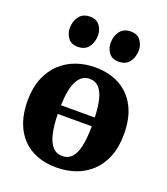

<svg xmlns="http://www.w3.org/2000/svg" viewBox="-149 -920 902 1036"><g transform="rotate(20 302.0 -402.0)"><path d="M294.5 11Q232.5 11 183 -8Q133.5 -27 98.8 -63.5Q64 -100 45.2 -153.2Q26.5 -206.5 26.5 -274.5Q26.5 -349.5 49.2 -405Q72 -460.5 111.5 -497Q151 -533.5 201.5 -551.2Q252 -569 308.5 -569Q391.5 -569 451.8 -535.5Q512 -502 544.8 -438.2Q577.5 -374.5 577.5 -283.5Q577.5 -206.5 554.8 -151Q532 -95.5 492.5 -59.5Q453 -23.5 402 -6.2Q351 11 294.5 11ZM304.5 -58Q336 -58 357 -79.5Q378 -101 388.5 -146.5Q399 -192 399.5 -263.5H204Q205.5 -195.5 216.5 -149.8Q227.5 -104 249 -81Q270.5 -58 304.5 -58ZM204.5 -313.5H398.5Q396.5 -375.5 386 -416.8Q375.5 -458 355 -479.2Q334.5 -500.5 302 -500.5Q257.5 -500.5 232.5 -455.5Q207.5 -410.5 204.5 -313.5ZM180 -640.5Q143.5 -640.5 125 -665.2Q106.5 -690 106.5 -721Q106.5 -760.5 127.2 -788.5Q148 -816.5 189 -816.5H190Q226.5 -816.5 245 -791.8Q263.5 -767 263.5 -735.5Q263.5 -696.5 243 -668.5Q222.5 -640.5 181 -640.5ZM414.5 -640.5Q378 -640.5 359.5 -665.2Q341 -690 341 -721Q341 -760.5 361.8 -788.5Q382.5 -816.5 423.5 -816.5H424.5Q461 -816.5 479.5 -791.8Q498 -767 498 -735.5Q498 -696.5 477.5 -668.5Q457 -640.5 415.5 -640.5Z"/></g></svg>

Font: Merriweather 20pt Black
Style: Regular
Weight: 900
Version: Version 2.100